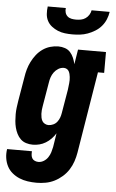

<svg xmlns="http://www.w3.org/2000/svg" viewBox="-70 -792 632 1047"><g transform="rotate(5 246.5 -268.5)"><path d="M171 213Q146 213 122 209.5Q98 206 76.5 197Q55 188 37 173Q19 158 8.5 137.5Q-2 117 -5.5 93Q-9 69 -5 44H131Q130 54 131 64.5Q132 75 137 83Q142 91 151.5 95Q161 99 171 99Q186 99 200 90.5Q214 82 223 68.5Q232 55 236.5 40.5Q241 26 244 11L256 -65Q246 -49 232.5 -35Q219 -21 202.5 -11Q186 -1 168 3.5Q150 8 132 8Q113 8 95.5 2.5Q78 -3 65.5 -15Q53 -27 45 -43Q37 -59 32.5 -76.5Q28 -94 26.5 -112.5Q25 -131 25 -149.5Q25 -168 27.5 -187Q30 -206 33 -225L55 -355Q58 -376 64 -397.5Q70 -419 80.5 -440Q91 -461 105.5 -479.5Q120 -498 139 -511.5Q158 -525 180.5 -531.5Q203 -538 225 -538Q244 -538 261.5 -532Q279 -526 290.5 -513Q302 -500 309 -483.5Q316 -467 320 -449L333 -530H486V-416H452L379 30Q375 54 367 78Q359 102 345 124Q331 146 311 163.5Q291 181 268 192.5Q245 204 220 208.5Q195 213 171 213ZM208 -106Q221 -106 234 -112Q247 -118 255.5 -129Q264 -140 268.5 -152.5Q273 -165 275 -178L297 -308Q298 -317 299 -325.5Q300 -334 301 -343Q302 -352 302 -360.5Q302 -369 301 -377.5Q300 -386 298 -394Q296 -402 292 -409Q288 -416 280.5 -420Q273 -424 265 -424Q249 -424 235 -415.5Q221 -407 211.5 -394Q202 -381 197 -366Q192 -351 190 -336L168 -206Q166 -195 165 -184.5Q164 -174 164.5 -163.5Q165 -153 167 -143Q169 -133 174 -124.5Q179 -116 188.5 -111Q198 -106 208 -106ZM295 -610Q274 -610 253.5 -612.5Q233 -615 215 -622.5Q197 -630 181.5 -642Q166 -654 157 -671Q148 -688 146.5 -708.5Q145 -729 148 -750H247Q245 -737 248.5 -725Q252 -713 261 -705Q270 -697 282.5 -694.5Q295 -692 308 -692Q321 -692 334.5 -694.5Q348 -697 359.5 -705Q371 -713 378.5 -725Q386 -737 388 -750H487Q484 -729 475.5 -708.5Q467 -688 452.5 -671Q438 -654 418.5 -642Q399 -630 378.5 -622.5Q358 -615 337 -612.5Q316 -610 295 -610Z"/></g></svg>

Font: Iosevka Curly Slab HvObl
Style: Regular
Weight: 900
Italic angle: -9°
Monospace: yes
Designer: Belleve Invis
Foundry: Belleve Invis
Version: Version 11.1.0; ttfautohint (v1.8.3)